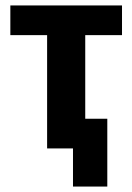

<svg xmlns="http://www.w3.org/2000/svg" viewBox="-20 -545 486 705"><path d="M153 0V-416H18V-525H428V-416H293V-109H374V140H248V0Z"/></svg>

Font: IBM Plex Sans Condensed
Style: Bold
Weight: 700
Width: 3
Designer: Mike Abbink, Paul van der Laan, Pieter van Rosmalen
Foundry: Bold Monday
Version: Version 3.201